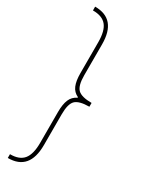

<svg xmlns="http://www.w3.org/2000/svg" viewBox="-233 -806 782 999"><g transform="rotate(30 157.5 -306.5)"><path d="M250 -318.2V-295.5Q188.6 -295.1 166.7 -273.3Q144.9 -251.4 144.9 -190.3V-4.3Q144.9 148.1 15.6 147.7V125Q71.4 125.4 96.8 94.6Q122.2 63.9 122.2 -4.3V-190.3Q122.2 -236.5 133.9 -264.4Q145.6 -292.3 173.3 -305V-308.9Q145.6 -321.7 133.9 -349.4Q122.2 -377.1 122.2 -423.3V-609.4Q122.2 -677.6 96.8 -708.3Q71.4 -739 15.6 -738.6V-761.4Q144.9 -761.7 144.9 -609.4V-423.3Q144.9 -362.2 166.7 -340.4Q188.6 -318.5 250 -318.2Z"/></g></svg>

Font: Inter UI Thin
Style: Regular
Weight: 100
Designer: Rasmus Andersson
Foundry: rsms
Version: 3.2;8d6f07862